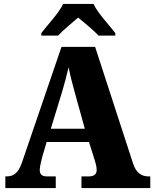

<svg xmlns="http://www.w3.org/2000/svg" viewBox="-20 -951 780 971"><path d="M189 -784V-771H274C294 -794 347 -838 375 -862C404 -839 461 -791 478 -771H563V-784C534 -822 473 -886 453 -931H299C279 -886 218 -822 189 -784ZM7 0H262V-59H216C190 -59 181 -72 181 -92C181 -111 191 -143 194 -159L216 -233H430L459 -141C462 -132 469 -109 469 -91C469 -66 450 -59 430 -59H392V0H740V-59H730C695 -59 668 -78 653 -124L461 -714H291L91 -129C71 -71 45 -59 13 -59H7ZM237 -300 296 -493C306 -528 317 -569 327 -611C335 -568 346 -528 356 -491L409 -300Z"/></svg>

Font: Noto Serif Tamil SemiCondensed Black
Style: Italic
Weight: 900
Width: 4
Italic angle: -12°
Designer: Indian Type Foundry, Tom Grace, and the Monotype Design Team
Foundry: Monotype Imaging Inc.
Version: Version 2.003